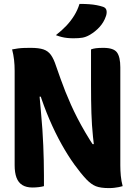

<svg xmlns="http://www.w3.org/2000/svg" viewBox="-20 -953 690 983"><path d="M205 0Q195 3 179 5Q163 7 146 7Q115 7 94.5 -5.5Q74 -18 64.5 -43.5Q55 -69 55 -107Q55 -167 55 -227.5Q55 -288 55 -348.5Q55 -409 55 -469.5Q55 -530 55 -590Q55 -620 52 -646.5Q49 -673 42 -700Q57 -703 72 -705Q87 -707 103 -707.5Q119 -708 137 -708Q179 -708 202.5 -700Q226 -692 240.5 -672Q255 -652 267 -615Q279 -581 290.5 -548.5Q302 -516 315 -483.5Q328 -451 343 -417.5Q358 -384 376 -349Q394 -314 416.5 -275.5Q439 -237 467 -195L421 -215H491L463 -192Q459 -224 456 -253.5Q453 -283 451 -312.5Q449 -342 448 -373.5Q447 -405 446.5 -441Q446 -477 446 -520Q446 -566 446 -610.5Q446 -655 446 -700Q456 -704 470.5 -706Q485 -708 509 -708Q562 -708 579 -684.5Q596 -661 596 -608Q596 -547 596 -485Q596 -423 596 -360Q596 -297 596 -233.5Q596 -170 596 -106Q596 -80 598.5 -53Q601 -26 608 0Q599 3 588 5Q577 7 565 8.5Q553 10 538 10Q495 10 471 0.5Q447 -9 422 -35Q393 -66 360.5 -111Q328 -156 295.5 -214Q263 -272 233.5 -340.5Q204 -409 180 -485L221 -458H157L180 -488Q185 -431 189.5 -382.5Q194 -334 197 -291Q200 -248 201.5 -209Q203 -170 204 -132.5Q205 -95 205 -55Q205 -39 205 -26Q205 -13 205 0ZM387 -933Q414 -933 435.5 -931.5Q457 -930 475 -926.5Q493 -923 508 -918Q522 -913 525 -900.5Q528 -888 523 -872Q517 -854 508.5 -840Q500 -826 489.5 -814.5Q479 -803 466 -792.5Q453 -782 437 -773Q419 -763 401.5 -760Q384 -757 356 -757Q340 -757 325 -758.5Q310 -760 296 -763.5Q282 -767 266 -773Q297 -797 320 -821.5Q343 -846 360 -873.5Q377 -901 387 -933Z"/></svg>

Font: Recursive Casual ExtraBold
Style: Regular
Weight: 800
Version: Version 1.047